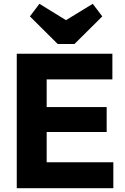

<svg xmlns="http://www.w3.org/2000/svg" viewBox="-20 -988 655 1008"><path d="M68 0V-706H225V0ZM188 0V-136H575V0ZM188 -295V-426H540V-295ZM188 -571V-706H570V-571ZM467 -968 517 -902 371 -757H283L137 -902L187 -968L385 -846L269 -847Z"/></svg>

Font: Outfit
Style: Bold
Weight: 700
Designer: Rodrigo Fuenzalida
Foundry: fragTYPE
Version: Version 1.100;gftools[0.9.27]